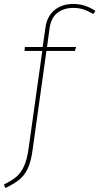

<svg xmlns="http://www.w3.org/2000/svg" viewBox="-59 -757 503 972"><path d="M192 -614 179 -519H326L320 -499H176L107 -5Q99 58 82.5 94Q66 130 40 151.5Q14 173 -32 195L-39 177Q2 157 25 137Q48 117 63 83.5Q78 50 86 -7L155 -499H65L67 -519H157L171 -617Q179 -675 217 -706Q255 -737 312 -737Q371 -737 424 -702L414 -686Q386 -702 363 -709.5Q340 -717 313 -717Q263 -717 231 -691.5Q199 -666 192 -614Z"/></svg>

Font: Fira Sans Thin
Style: Italic
Weight: 250
Italic angle: -8°
Designer: Carrois Corporate & Edenspiekermann AG
Foundry: Carrois Corporate GbR & Edenspiekermann AG
Version: Version 4.203